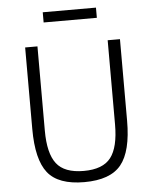

<svg xmlns="http://www.w3.org/2000/svg" viewBox="-59 -918 787 979"><g transform="rotate(-5 334.5 -428.5)"><path d="M196.8 -816.9V-869.1H469.2V-816.9ZM333 12.2Q200.2 12.2 146 -55.9Q91.8 -124 91.8 -280.8V-698.2H154.8V-267.1Q154.8 -150.4 195.6 -97.7Q236.3 -44.9 335 -44.9Q433.1 -44.9 473.6 -97.7Q514.2 -150.4 514.2 -267.1V-698.2H577.1V-280.8Q577.1 -124.5 521.7 -56.2Q466.3 12.2 333 12.2Z"/></g></svg>

Font: Anuphan Light
Style: Regular
Weight: 300
Designer: Mike Abbink, Paul van der Laan, Pieter van Rosmalen, Mint Tantisuwanna
Foundry: Bold Monday; Cadson Demak
Version: Version 3.002;hotconv 1.0.109;makeotfexe 2.5.65596